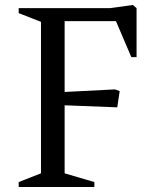

<svg xmlns="http://www.w3.org/2000/svg" viewBox="-20 -753 625 773"><path d="M240.2 -55.2 359.9 -20V0H55.2V-20L145 -55.2V-665L55.2 -700.2V-720.2H421.9L515.1 -732.9L529.8 -720.2V-522.9H508.8L446.8 -668H240.2V-382.8L442.9 -393.1L461.9 -386.2L452.1 -320.8L240.2 -329.1Z"/></svg>

Font: Amethysta
Style: Regular
Weight: 400
Designer: Konstantin Vinogradov, Alexei Vanyashin
Foundry: Cyreal (www.cyreal.org)
Version: Version 1.002